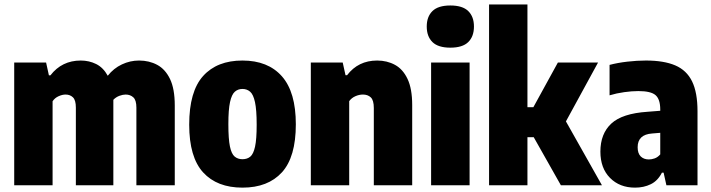

<svg xmlns="http://www.w3.org/2000/svg" viewBox="-20 -828 3178 858"><path d="M43.5 0V-548.5H186L198.5 -491.5H205.5Q256.5 -557.5 341 -557.5Q378 -557.5 409.8 -541.8Q441.5 -526 461.5 -489.5Q488 -523 524.8 -540.2Q561.5 -557.5 601.5 -557.5Q646.5 -557.5 682.5 -538.2Q718.5 -519 739.8 -475Q761 -431 761 -356.5V0H589.5V-347Q589.5 -380.5 575.8 -393Q562 -405.5 541.5 -405.5Q529 -405.5 513.5 -399.8Q498 -394 486.5 -382Q486.5 -374.5 486.5 -367V0H319V-347Q319 -380.5 306 -393Q293 -405.5 273 -405.5Q258.5 -405.5 241.8 -398Q225 -390.5 215 -375.5V0Z M1063.5 10.5Q950 10.5 887.8 -57.5Q825.5 -125.5 825.5 -271Q825.5 -419.5 887.8 -488.5Q950 -557.5 1063.5 -557.5Q1177.5 -557.5 1239.8 -487Q1302 -416.5 1302 -272.5Q1302 -126 1239.8 -57.8Q1177.5 10.5 1063.5 10.5ZM1063.5 -116.5Q1084.5 -116.5 1098.5 -128Q1112.5 -139.5 1119.8 -172.8Q1127 -206 1127 -270.5Q1127 -337 1119.5 -371.5Q1112 -406 1097.8 -418.2Q1083.5 -430.5 1063.5 -430.5Q1043.5 -430.5 1029.5 -418.2Q1015.5 -406 1008 -372.2Q1000.5 -338.5 1000.5 -273Q1000.5 -207 1007.5 -173.5Q1014.5 -140 1028.8 -128.2Q1043 -116.5 1063.5 -116.5Z M1369 0V-548.5H1511.5L1524 -492H1531Q1581 -557.5 1665.5 -557.5Q1709.5 -557.5 1745 -538.2Q1780.5 -519 1801.2 -475.2Q1822 -431.5 1822 -358.5V0H1650.5V-345.5Q1650.5 -380 1637 -392.8Q1623.5 -405.5 1602 -405.5Q1585 -405.5 1568 -398Q1551 -390.5 1540.5 -376V0Z M1906.5 0V-548.5H2078.5V0ZM1992.5 -615Q1938 -615 1912.5 -640Q1887 -665 1887 -709.5Q1887 -753.5 1912.5 -778.5Q1938 -803.5 1992.5 -803.5Q2047 -803.5 2072.5 -778.5Q2098 -753.5 2098 -709.5Q2098 -665 2072.5 -640Q2047 -615 1992.5 -615Z M2165.5 0V-808H2337V-349H2363.5L2473 -548.5H2652.5L2509 -285.5L2670 0H2486.5L2365 -215H2337V0Z M2818 10.5Q2749 10.5 2706 -33Q2663 -76.5 2663 -150.5Q2663 -230.5 2711.8 -275.8Q2760.5 -321 2873.5 -328.5L2930.5 -333V-338.5Q2930.5 -384.5 2909.5 -402.8Q2888.5 -421 2832.5 -421Q2803.5 -421 2769.5 -416.2Q2735.5 -411.5 2704 -402V-538Q2740 -547.5 2783.5 -552.5Q2827 -557.5 2866.5 -557.5Q2946.5 -557.5 2997.5 -535.8Q3048.5 -514 3072.8 -464.2Q3097 -414.5 3097 -330.5V0H2958L2945.5 -56.5H2938Q2919.5 -20 2888.2 -4.8Q2857 10.5 2818 10.5ZM2829.5 -170Q2829.5 -142.5 2843.2 -129Q2857 -115.5 2879.5 -115.5Q2892 -115.5 2905.5 -120.2Q2919 -125 2930.5 -138V-234.5L2894.5 -231.5Q2829.5 -227 2829.5 -170Z"/></svg>

Font: Encode Sans Cnd XBd
Style: Regular
Weight: 800
Width: 3
Designer: Multiple Designers
Foundry: Impallari Type
Version: Version 3.002; ttfautohint (v1.8.3) -l 8 -r 50 -G 200 -x 14 